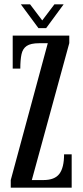

<svg xmlns="http://www.w3.org/2000/svg" viewBox="-20 -864 380 884"><path d="M29.5 0V-35L200 -665H160.5Q121.5 -665 103 -652.5Q84.5 -640 79 -614.2Q73.5 -588.5 73.5 -548H38.5V-700H299V-665.5L126.5 -35H180Q232 -35 253.5 -63.8Q275 -92.5 275 -153.5H310V0ZM157 -734.5 76 -844H118.5L174.5 -770L230.5 -844H273L192.5 -734.5Z"/></svg>

Font: Imbue 10pt Medium
Style: Regular
Weight: 500
Designer: Tyler Finck
Foundry: Etcetera Type Company
Version: Version 1.102; ttfautohint (v1.8.3)